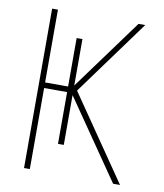

<svg xmlns="http://www.w3.org/2000/svg" viewBox="-81 -781 725 847"><g transform="rotate(10 281.5 -357.0)"><path d="M84 0H110V-363H213V-131H239V-354L483 0H514L255 -377L501 -714H471L239 -397V-605H213V-388H110V-714H84Z"/></g></svg>

Font: Noto Sans Mono SemiCondensed Thin
Style: Regular
Weight: 100
Width: 4
Designer: Monotype Design Team
Foundry: Monotype Imaging Inc.
Version: Version 2.014